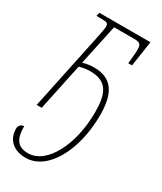

<svg xmlns="http://www.w3.org/2000/svg" viewBox="-199 -607 780 926"><g transform="rotate(30 191.5 -144.0)"><path d="M108 248C232 248 318 83 318 -110C318 -232 278 -295 179 -295C154 -295 138 -292 116 -286L164 -511H274C316 -511 322 -505 312 -417L310 -395H331L352 -536H68L63 -516H83C124 -516 129 -513 129 -493C129 -483 125 -460 116 -419L28 0H56L111 -261C133 -267 149 -270 171 -270C266 -270 290 -213 290 -109C290 69 212 223 108 223C51 223 27 192 27 119C9 120 -1 133 -1 149C-1 209 41 248 108 248Z"/></g></svg>

Font: Noto Serif Condensed Thin
Style: Italic
Weight: 100
Width: 3
Italic angle: -12°
Designer: Monotype Design Team
Foundry: Monotype Imaging Inc.
Version: Version 2.013